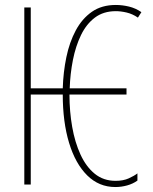

<svg xmlns="http://www.w3.org/2000/svg" viewBox="-20 -744 615 774"><path d="M445 10Q379 10 331.5 -37Q284 -84 258.5 -168Q233 -252 233 -363H104V0H78V-714H104V-388H233Q235 -453 247.5 -513.5Q260 -574 285.5 -621.5Q311 -669 350.5 -696.5Q390 -724 447 -724Q473 -724 500 -717.5Q527 -711 550 -695L536 -673Q514 -688 490.5 -693.5Q467 -699 447 -699Q397 -699 362.5 -673Q328 -647 306.5 -602.5Q285 -558 274 -502.5Q263 -447 261 -388H490V-363H260Q260 -295 271 -232.5Q282 -170 304.5 -121Q327 -72 362 -43.5Q397 -15 446 -15Q477 -15 499 -25Q521 -35 534 -45V-16Q516 -3 492.5 3.5Q469 10 445 10Z"/></svg>

Font: Noto Sans ExtraCondensed Thin
Style: Regular
Weight: 100
Width: 2
Designer: Monotype Design Team
Foundry: Monotype Imaging Inc.
Version: Version 2.013; ttfautohint (v1.8.4.7-5d5b)